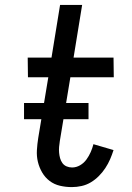

<svg xmlns="http://www.w3.org/2000/svg" viewBox="-20 -755 540 783"><path d="M273 8Q248 8 224.5 2.5Q201 -3 182.5 -17Q164 -31 152 -51.5Q140 -72 134.5 -95Q129 -118 130.5 -143Q132 -168 136 -193L177 -440H94L93 -520H190L225 -735H315L280 -520H443L444 -440H267L224 -180Q222 -168 221 -156Q220 -144 221 -132.5Q222 -121 225 -110Q228 -99 234.5 -90Q241 -81 251.5 -76.5Q262 -72 274 -72Q291 -72 306.5 -81Q322 -90 332.5 -104.5Q343 -119 350 -135Q357 -151 361 -167L443 -143Q437 -124 429 -105.5Q421 -87 409.5 -69.5Q398 -52 383 -37Q368 -22 350.5 -11.5Q333 -1 313 3.5Q293 8 273 8ZM78 -269V-335H341V-269Z"/></svg>

Font: Iosevka Curly Slab Medium
Style: Italic
Weight: 500
Italic angle: -9°
Monospace: yes
Designer: Belleve Invis
Foundry: Belleve Invis
Version: Version 22.1.2; ttfautohint (v1.8.4)